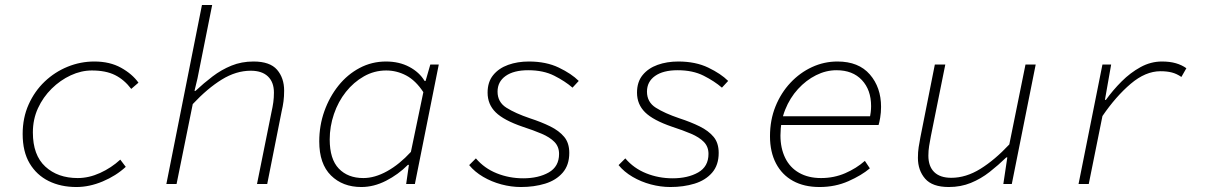

<svg xmlns="http://www.w3.org/2000/svg" viewBox="-20 -739 4840 771"><path d="M287 12Q224 12 175.5 -12Q127 -36 99 -83Q71 -130 71 -201Q71 -266 95 -319.5Q119 -373 159.5 -411.5Q200 -450 251.5 -471Q303 -492 359 -492Q421 -492 466 -467Q511 -442 536 -407L507 -382Q479 -419 442 -437.5Q405 -456 349 -456Q306 -456 264 -436.5Q222 -417 187.5 -383Q153 -349 132.5 -304.5Q112 -260 112 -207Q112 -116 162 -70Q212 -24 292 -24Q337 -24 382 -44.5Q427 -65 463 -98L485 -69Q446 -33 392.5 -10.5Q339 12 287 12Z M648 0 791 -719H832L773 -424L761 -374H765Q798 -405 833.5 -432Q869 -459 909.5 -475.5Q950 -492 998 -492Q1064 -492 1092.5 -459Q1121 -426 1121 -375Q1121 -352 1118.5 -332.5Q1116 -313 1111 -292L1053 0H1012L1070 -288Q1075 -310 1077.5 -328.5Q1080 -347 1080 -367Q1080 -409 1056 -432Q1032 -455 987 -455Q928 -455 870.5 -419.5Q813 -384 754 -321L689 0Z M1431 12Q1356 12 1309 -34.5Q1262 -81 1262 -171Q1262 -235 1282.5 -292.5Q1303 -350 1339 -395Q1375 -440 1424 -466Q1473 -492 1530 -492Q1583 -492 1623.5 -470.5Q1664 -449 1685 -414H1689L1708 -480H1742L1646 0H1611L1622 -77H1618Q1579 -38 1530 -13Q1481 12 1431 12ZM1439 -24Q1485 -24 1534.5 -51.5Q1584 -79 1630 -129L1680 -369Q1649 -416 1611 -436Q1573 -456 1531 -456Q1483 -456 1441.5 -432.5Q1400 -409 1369 -370Q1338 -331 1321 -281Q1304 -231 1304 -179Q1304 -100 1340.5 -62Q1377 -24 1439 -24Z M2072 12Q2033 12 1993.5 1.5Q1954 -9 1920 -29Q1886 -49 1864 -76L1891 -103Q1925 -63 1975 -43Q2025 -23 2081 -23Q2142 -23 2183.5 -46.5Q2225 -70 2225 -121Q2225 -150 2206.5 -169Q2188 -188 2155 -202Q2122 -216 2079 -230Q2003 -256 1970.5 -288Q1938 -320 1938 -367Q1938 -410 1960.5 -437.5Q1983 -465 2020.5 -478.5Q2058 -492 2104 -492Q2173 -492 2224 -467.5Q2275 -443 2304 -414L2279 -387Q2249 -413 2205.5 -435Q2162 -457 2101 -457Q2043 -457 2010.5 -434Q1978 -411 1978 -371Q1978 -329 2013.5 -306.5Q2049 -284 2108 -264Q2154 -249 2189.5 -231.5Q2225 -214 2245.5 -189.5Q2266 -165 2266 -125Q2266 -76 2239.5 -45.5Q2213 -15 2169 -1.5Q2125 12 2072 12Z M2672 12Q2633 12 2593.5 1.5Q2554 -9 2520 -29Q2486 -49 2464 -76L2491 -103Q2525 -63 2575 -43Q2625 -23 2681 -23Q2742 -23 2783.5 -46.5Q2825 -70 2825 -121Q2825 -150 2806.5 -169Q2788 -188 2755 -202Q2722 -216 2679 -230Q2603 -256 2570.5 -288Q2538 -320 2538 -367Q2538 -410 2560.5 -437.5Q2583 -465 2620.5 -478.5Q2658 -492 2704 -492Q2773 -492 2824 -467.5Q2875 -443 2904 -414L2879 -387Q2849 -413 2805.5 -435Q2762 -457 2701 -457Q2643 -457 2610.5 -434Q2578 -411 2578 -371Q2578 -329 2613.5 -306.5Q2649 -284 2708 -264Q2754 -249 2789.5 -231.5Q2825 -214 2845.5 -189.5Q2866 -165 2866 -125Q2866 -76 2839.5 -45.5Q2813 -15 2769 -1.5Q2725 12 2672 12Z M3271 12Q3209 12 3164.5 -12.5Q3120 -37 3096 -83Q3072 -129 3072 -192Q3072 -257 3094 -311.5Q3116 -366 3154 -406.5Q3192 -447 3240.5 -469.5Q3289 -492 3343 -492Q3428 -492 3473 -440Q3518 -388 3518 -310Q3518 -287 3514.5 -266.5Q3511 -246 3508 -237H3106L3113 -272H3500L3472 -264Q3475 -276 3476.5 -288.5Q3478 -301 3478 -313Q3478 -378 3441 -417.5Q3404 -457 3339 -457Q3297 -457 3257 -437Q3217 -417 3184.5 -381.5Q3152 -346 3133 -298.5Q3114 -251 3114 -195Q3114 -144 3133 -105Q3152 -66 3189 -45Q3226 -24 3277 -24Q3329 -24 3374 -43.5Q3419 -63 3453 -93L3473 -63Q3440 -35 3387 -11.5Q3334 12 3271 12Z M3790 12Q3724 12 3695 -21.5Q3666 -55 3666 -105Q3666 -129 3669 -148Q3672 -167 3676 -188L3734 -480H3776L3718 -192Q3714 -171 3711 -152.5Q3708 -134 3708 -114Q3708 -71 3731.5 -48Q3755 -25 3800 -25Q3859 -25 3917 -61Q3975 -97 4033 -159L4098 -480H4139L4043 0H4009L4025 -107H4021Q3989 -76 3954 -48.5Q3919 -21 3878.5 -4.5Q3838 12 3790 12Z M4311 0 4407 -480H4442L4417 -338H4421Q4449 -377 4484 -412Q4519 -447 4560 -469.5Q4601 -492 4646 -492Q4678 -492 4702 -485Q4726 -478 4744 -465L4724 -430Q4705 -443 4685.5 -448Q4666 -453 4640 -453Q4580 -453 4520.5 -402.5Q4461 -352 4407 -273L4352 0Z"/></svg>

Font: Source Code Pro ExtraLight Light
Style: Italic
Weight: 300
Italic angle: -11°
Monospace: yes
Version: Version 1.016;hotconv 1.0.116;makeotfexe 2.5.65601